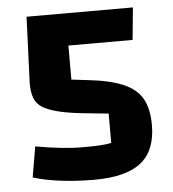

<svg xmlns="http://www.w3.org/2000/svg" viewBox="-48 -670 656 730"><g transform="rotate(-5 279.5 -305.0)"><path d="M283 15Q220 15 160 8Q100 1 50 -14L70 -131Q119 -122 165.5 -117Q212 -112 250 -112Q290 -112 315.5 -113.5Q341 -115 359 -119V-231L280 -239Q216 -245 175 -254.5Q134 -264 110.5 -278Q87 -292 78.5 -315Q70 -338 70 -371L80 -625H486L474 -502H229V-372L288 -365Q373 -356 424 -334.5Q475 -313 497 -274.5Q519 -236 519 -174Q519 -76 461.5 -30.5Q404 15 283 15Z"/></g></svg>

Font: Changa ExtraLight SemiBold
Style: Regular
Weight: 600
Version: Version 3.002; ttfautohint (v1.8.2)